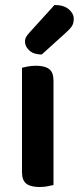

<svg xmlns="http://www.w3.org/2000/svg" viewBox="-20 -740 315 768"><path d="M138 8Q102 8 85 -5.5Q68 -19 68 -51V-469Q76 -471 91 -474Q106 -477 124 -477Q160 -477 177 -463.5Q194 -450 194 -418V0Q186 2 171 5Q156 8 138 8ZM198 -720Q235 -720 255 -703Q275 -686 275 -665Q275 -646 267 -634.5Q259 -623 240 -606L147 -522Q115 -522 97.5 -538Q80 -554 80 -573Q80 -584 84.5 -592Q89 -600 99 -611Z"/></svg>

Font: Baloo Chettan 2 SemiBold
Style: Regular
Weight: 600
Designer: Maithili Shingre, Unnati Kotecha and Ek Type
Foundry: Ek Type
Version: Version 1.640;hotconv 1.0.111;makeotfexe 2.5.65597; ttfautoh